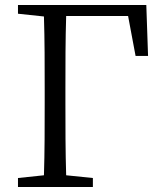

<svg xmlns="http://www.w3.org/2000/svg" viewBox="-20 -749 648 769"><path d="M493 -685 523 -525H573L566 -729H52V-694L156 -683C159 -587 159 -489 159 -392V-337C159 -239 159 -142 156 -47L52 -36V0H352V-36L245 -47C242 -143 242 -241 242 -337V-392C242 -492 242 -590 245 -685Z"/></svg>

Font: Source Han Serif AKR9
Style: Regular
Weight: 400
Designer: Ryoko NISHIZUKA 西塚涼子 (kana & ideographs); Frank Grießhammer (Latin, Greek & Cyrillic); Sandoll Communications 산돌커뮤니케이션, 
Foundry: Adobe Systems Incorporated
Version: Version 1.005;hotconv 1.0.107;makeotfexe 2.5.65593